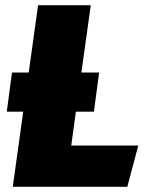

<svg xmlns="http://www.w3.org/2000/svg" viewBox="-20 -716 577 736"><path d="M253 -158H510L468 0H29L69 -288H6L26 -438H90L126 -696H328L292 -438H360L340 -288H271Z"/></svg>

Font: Fira Sans Black
Style: Italic
Weight: 900
Italic angle: -8°
Designer: Carrois Corporate & Edenspiekermann AG
Foundry: Carrois Corporate GbR & Edenspiekermann AG
Version: Version 4.203